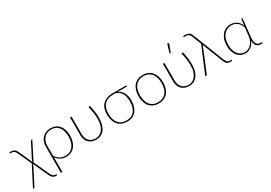

<svg xmlns="http://www.w3.org/2000/svg" viewBox="30 -1760 4195 2971"><g transform="rotate(-30 2127.0 -274.0)"><path d="M228 -156.5Q224.5 -145 220 -134Q215.5 -123 211.5 -114L65.5 168Q64 170.5 61 173.8Q58 177 52.5 177H35L215.5 -174.5L104.5 -418Q97.5 -432.5 90 -443.2Q82.5 -454 72.2 -461.2Q62 -468.5 47.8 -472Q33.5 -475.5 14 -475.5H-0.5V-486Q-0.5 -490 2 -493Q4.5 -496 18 -496Q61 -496 86 -480.2Q111 -464.5 126.5 -430L234.5 -190.5Q238.5 -202 242.5 -213.5Q246.5 -225 251.5 -234.5L379 -484Q380.5 -486.5 383.5 -489.8Q386.5 -493 391.5 -493H409L247 -173L370 95Q378.5 113 387 125.8Q395.5 138.5 405 146.5Q414.5 154.5 425.8 158Q437 161.5 450.5 161.5H465.5V172Q465.5 177 462.2 179.5Q459 182 447 182Q433 182 419.8 179Q406.5 176 394 167.5Q381.5 159 369.5 143.8Q357.5 128.5 346.5 104.5Z M533.5 -289Q533.5 -338 548.5 -377.2Q563.5 -416.5 590.2 -444Q617 -471.5 654 -486.2Q691 -501 734.5 -501Q779.5 -501 817.8 -485.5Q856 -470 884.2 -438.8Q912.5 -407.5 928.2 -360.2Q944 -313 944 -249.5Q944 -195.5 930.2 -149Q916.5 -102.5 889.2 -68Q862 -33.5 821.8 -13.8Q781.5 6 728.5 6Q676 6 632.5 -17.8Q589 -41.5 560 -83.5V178.5H533.5ZM560 -111.5Q591.5 -62.5 633.5 -38.5Q675.5 -14.5 724.5 -14.5Q773 -14.5 809 -32.2Q845 -50 869 -81.5Q893 -113 905 -156Q917 -199 917 -249.5Q917 -308 903.5 -351.5Q890 -395 865.8 -423.5Q841.5 -452 808 -466Q774.5 -480 734.5 -480Q697.5 -480 665.8 -466.8Q634 -453.5 610.5 -428.8Q587 -404 573.5 -368.5Q560 -333 560 -289Z M1110.5 -493V-177.5Q1110.5 -139 1122 -108.5Q1133.5 -78 1154.2 -56.8Q1175 -35.5 1204.5 -24.2Q1234 -13 1270 -13Q1302 -13 1333 -26.8Q1364 -40.5 1388.5 -70.8Q1413 -101 1428.2 -149.5Q1443.5 -198 1443.5 -268Q1443.5 -320 1435 -375Q1426.5 -430 1414.5 -481.5Q1413.5 -487.5 1416.5 -490.2Q1419.5 -493 1423 -493H1440Q1446.5 -462 1452 -435.2Q1457.5 -408.5 1461.2 -382Q1465 -355.5 1467.2 -327.8Q1469.5 -300 1469.5 -268Q1469.5 -196 1453.2 -143.8Q1437 -91.5 1409.5 -57.8Q1382 -24 1345.8 -8Q1309.5 8 1269 8Q1227 8 1192.8 -4.5Q1158.5 -17 1134.2 -41Q1110 -65 1097 -99.5Q1084 -134 1084 -177.5V-493Z M1917 -467.5Q1977 -444.5 2007.5 -387.8Q2038 -331 2038 -247Q2038 -190.5 2023.8 -144Q2009.5 -97.5 1982 -64Q1954.5 -30.5 1914 -12.2Q1873.5 6 1821 6Q1771 6 1730.2 -10.8Q1689.5 -27.5 1660.5 -59.5Q1631.5 -91.5 1615.8 -138Q1600 -184.5 1600 -244.5Q1600 -299.5 1614.2 -344.5Q1628.5 -389.5 1658.8 -421.5Q1689 -453.5 1736 -471Q1783 -488.5 1848 -488.5H2088V-479Q2088 -475 2085 -471.2Q2082 -467.5 2075 -467.5ZM2011 -248Q2011 -295.5 2001.5 -334Q1992 -372.5 1973.5 -400.5Q1955 -428.5 1927.2 -445.5Q1899.5 -462.5 1863.5 -467.5H1848.5Q1787.5 -467.5 1745.2 -451.2Q1703 -435 1676.8 -405.8Q1650.5 -376.5 1638.5 -335.2Q1626.5 -294 1626.5 -244Q1626.5 -189 1639.8 -146.2Q1653 -103.5 1678 -74.2Q1703 -45 1739 -30Q1775 -15 1820.5 -15Q1867.5 -15 1903.2 -31.2Q1939 -47.5 1963 -77.5Q1987 -107.5 1999 -150.8Q2011 -194 2011 -248Z M2384.5 -501Q2437 -501 2477.8 -482.8Q2518.5 -464.5 2546.5 -431.2Q2574.5 -398 2589 -351Q2603.5 -304 2603.5 -246.5Q2603.5 -189 2589 -142.2Q2574.5 -95.5 2546.5 -62.5Q2518.5 -29.5 2477.8 -11.8Q2437 6 2384.5 6Q2332 6 2291.2 -11.8Q2250.5 -29.5 2222.5 -62.5Q2194.5 -95.5 2180 -142.2Q2165.5 -189 2165.5 -246.5Q2165.5 -304 2180 -351Q2194.5 -398 2222.5 -431.2Q2250.5 -464.5 2291.2 -482.8Q2332 -501 2384.5 -501ZM2384.5 -15Q2432.5 -15 2468.5 -31.5Q2504.5 -48 2528.8 -78.5Q2553 -109 2565 -151.5Q2577 -194 2577 -246.5Q2577 -299 2565 -342Q2553 -385 2528.8 -415.8Q2504.5 -446.5 2468.5 -463.2Q2432.5 -480 2384.5 -480Q2336.5 -480 2300.5 -463.2Q2264.5 -446.5 2240.2 -415.8Q2216 -385 2204 -342Q2192 -299 2192 -246.5Q2192 -194 2204 -151.5Q2216 -109 2240.2 -78.5Q2264.5 -48 2300.5 -31.5Q2336.5 -15 2384.5 -15Z M2744 0ZM2770.5 -493V-177.5Q2770.5 -139 2782 -108.5Q2793.5 -78 2814.2 -56.8Q2835 -35.5 2864.5 -24.2Q2894 -13 2930 -13Q2962 -13 2993 -26.8Q3024 -40.5 3048.5 -70.8Q3073 -101 3088.2 -149.5Q3103.5 -198 3103.5 -268Q3103.5 -320 3095 -375Q3086.5 -430 3074.5 -481.5Q3073.5 -487.5 3076.5 -490.2Q3079.5 -493 3083 -493H3100Q3106.5 -462 3112 -435.2Q3117.5 -408.5 3121.2 -382Q3125 -355.5 3127.2 -327.8Q3129.5 -300 3129.5 -268Q3129.5 -196 3113.2 -143.8Q3097 -91.5 3069.5 -57.8Q3042 -24 3005.8 -8Q2969.5 8 2929 8Q2887 8 2852.8 -4.5Q2818.5 -17 2794.2 -41Q2770 -65 2757 -99.5Q2744 -134 2744 -177.5V-493ZM2913 -578.5 2956.5 -729.5H2974Q2980 -729.5 2982.8 -724.5Q2985.5 -719.5 2983 -712.5L2932 -578.5Z M3410.5 -467.5 3346.5 -632Q3340.5 -646.5 3333.5 -657.2Q3326.5 -668 3316.5 -675.2Q3306.5 -682.5 3292.5 -686Q3278.5 -689.5 3258.5 -689.5H3228V-699.5Q3228 -701.5 3229 -703.5Q3230 -705.5 3233 -707Q3236 -708.5 3242 -709.2Q3248 -710 3258 -710Q3303 -710 3329 -694.5Q3355 -679 3368.5 -644L3589 -83Q3603.5 -46 3621.5 -31.2Q3639.5 -16.5 3667 -16.5H3696.5V-6Q3696.5 -1 3691.5 1.5Q3686.5 4 3670.5 4Q3654 4 3639.2 1Q3624.5 -2 3611.2 -10.5Q3598 -19 3586.5 -34Q3575 -49 3566 -73.5L3431 -418Q3425.5 -431 3423.5 -442.5Q3422.5 -437 3420.5 -431.5Q3418.5 -426 3416 -420L3247.5 -9Q3246.5 -6 3243 -3Q3239.5 0 3234 0H3214.5Z M4105 -126Q4079.5 -61.5 4033.2 -27.8Q3987 6 3929.5 6Q3890 6 3855 -10.5Q3820 -27 3794 -58.5Q3768 -90 3753 -136Q3738 -182 3738 -241Q3738 -303 3755 -351.5Q3772 -400 3801 -433.2Q3830 -466.5 3869 -483.8Q3908 -501 3952.5 -501Q3987.5 -501 4016 -490.8Q4044.5 -480.5 4066.8 -463.2Q4089 -446 4104.2 -423.8Q4119.5 -401.5 4128.5 -378L4141 -483Q4143 -493 4151 -493H4163.5L4133.5 -212.5Q4131 -187 4129.2 -163.2Q4127.5 -139.5 4127.5 -123.5Q4127.5 -94.5 4134.8 -74.2Q4142 -54 4155 -41.5Q4168 -29 4185.8 -23.2Q4203.5 -17.5 4225 -17.5H4241.5V-7Q4241.5 -3 4234.5 0Q4227.5 3 4212.5 3Q4191 3 4171.5 -3.5Q4152 -10 4137.2 -24.2Q4122.5 -38.5 4113.8 -61.2Q4105 -84 4105 -116ZM3932.5 -15Q3964 -15 3993.8 -27.8Q4023.5 -40.5 4047.5 -65.2Q4071.5 -90 4087.5 -126.5Q4103.5 -163 4108 -211L4123 -345Q4115.5 -371 4101.8 -395.2Q4088 -419.5 4067.5 -438.5Q4047 -457.5 4019.2 -469Q3991.5 -480.5 3956 -480.5Q3916 -480.5 3881.2 -464.8Q3846.5 -449 3820.5 -418.8Q3794.5 -388.5 3779.8 -343.8Q3765 -299 3765 -241Q3765 -185.5 3778.5 -143.2Q3792 -101 3815 -72.5Q3838 -44 3868.2 -29.5Q3898.5 -15 3932.5 -15Z"/></g></svg>

Font: Lato Thin
Style: Regular
Weight: 200
Designer: Lukasz Dziedzic
Foundry: tyPoland Lukasz Dziedzic
Version: Version 2.007; 2014-02-27